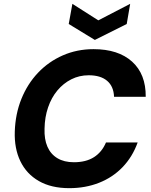

<svg xmlns="http://www.w3.org/2000/svg" viewBox="-20 -968 786 1000"><path d="M341 12Q247 12 182.5 -25Q118 -62 86 -128.5Q54 -195 57 -283Q60 -375 91.5 -453Q123 -531 178 -589Q233 -647 307 -679.5Q381 -712 467 -712Q596 -712 668 -647Q740 -582 739 -464H574Q572 -518 538 -547Q504 -576 442 -576Q393 -576 351.5 -555Q310 -534 279 -497Q248 -460 230.5 -409Q213 -358 212 -298Q210 -243 227 -204Q244 -165 279 -144Q314 -123 365 -123Q428 -123 469.5 -149.5Q511 -176 532 -226H697Q670 -151 618.5 -97.5Q567 -44 496 -16Q425 12 341 12ZM658 -948 640 -843 474 -760 338 -843 357 -948 492 -862Z"/></svg>

Font: DM Sans 17pt Black
Style: Italic
Weight: 900
Italic angle: -10°
Version: Version 4.004;gftools[0.9.30]